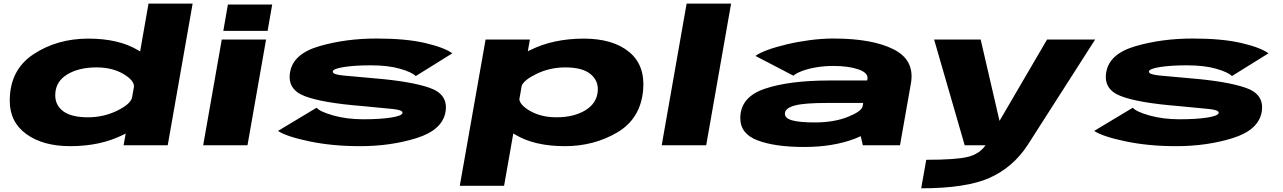

<svg xmlns="http://www.w3.org/2000/svg" viewBox="-20 -805 7111 1064"><path d="M665 0 676.5 -65Q669.5 -61.5 662.5 -58Q536.5 5 369.5 5Q218.5 5 126.2 -61.8Q34 -128.5 34 -246.5Q34 -417.5 165.2 -504.2Q296.5 -591 469.5 -591Q636.5 -591 743 -528Q750 -524 756.5 -520L803 -785H1047.5L909.5 0ZM711.5 -263 722.5 -325.5Q723 -359.5 665.5 -394Q603 -431.5 516 -431.5Q417.5 -431.5 353.8 -393.2Q290 -355 286.5 -286.5Q282.5 -226 327.8 -190.5Q373 -155 467.5 -155Q554.5 -155 630 -192Q702 -227.5 711.5 -263Z M1106 0 1209 -586H1454.5L1351.5 0ZM1243 -780H1488.5L1463 -634H1217.5Z M1974.5 5Q1822.5 5 1695.2 -21.5Q1568 -48 1520.5 -79.5L1734.5 -208Q1754 -185.5 1828.2 -164.8Q1902.5 -144 1994 -144Q2086 -144 2147.2 -153.5Q2208.5 -163 2210.5 -179.5Q2211 -180.5 2210.5 -182Q2208.5 -195.5 2156.5 -201Q2100 -207 1985 -217.5Q1767 -235 1669 -272.2Q1571 -309.5 1587.5 -405Q1604.5 -507 1750 -549.2Q1895.5 -591.5 2067 -591.5Q2230 -591.5 2336.5 -566.5Q2443 -541.5 2486.5 -509.5L2284 -383.5Q2263.5 -404.5 2197.5 -423.8Q2131.5 -443 2034.5 -443Q1945 -443 1885.2 -433.5Q1825.5 -424 1824 -408.5Q1823.5 -407.5 1824 -406.5Q1826 -392 1883 -386.5Q1944.5 -380.5 2054.5 -371Q2259.5 -354 2362.2 -317.8Q2465 -281.5 2449 -185.5Q2432 -85 2289.2 -40Q2146.5 5 1974.5 5Z M2528 224.5 2671 -586H2916.5L2905 -521Q2912 -524.5 2919.5 -528Q3047.5 -591 3215 -591Q3376 -591 3466 -517.5Q3556 -444 3544 -306Q3530 -147.5 3400.8 -71.2Q3271.5 5 3110.5 5Q2943 5 2837 -58Q2830.5 -61.5 2824.5 -65.5L2773.5 224.5ZM2858 -254.5Q2862 -223 2914.5 -192Q2977 -155 3064 -155Q3159.5 -155 3223.2 -193.5Q3287 -232 3292.5 -299.5Q3297.5 -357 3252.8 -394.2Q3208 -431.5 3112.5 -431.5Q3025.5 -431.5 2950 -394Q2886 -362.5 2871.5 -331Z M3647 0 3785 -785H4031.5L3893.5 0Z M4761.5 0 4750 -50.5Q4735.5 -43.5 4719 -37Q4597.5 9.5 4436.5 9.5Q4275 9.5 4178.5 -27Q4082 -63.5 4082.5 -151Q4083 -267.5 4218.5 -313.2Q4354 -359 4579 -359H4785.5L4787 -367Q4793 -401 4737.8 -420.2Q4682.5 -439.5 4599.5 -439.5Q4548 -439.5 4502.8 -431.8Q4457.5 -424 4424.5 -411.5Q4391.5 -399 4377 -385.5L4166.5 -495Q4187 -511 4233.2 -528Q4279.5 -545 4341 -559.5Q4402.5 -574 4469.5 -582.8Q4536.5 -591.5 4598.5 -591.5Q4813 -591.5 4931.8 -531.8Q5050.5 -472 5028 -343L4967.5 0ZM4760 -214 4763.5 -234.5H4564Q4438 -234.5 4385.8 -220.8Q4333.5 -207 4330 -179Q4326.5 -151 4367.2 -138.8Q4408 -126.5 4496.5 -126.5Q4600.5 -126.5 4678 -157Q4752 -186.5 4760 -214Z M5326 0 5156.5 -586H5414.5L5519 -135L5782.5 -586H6049L5674 0Q5593 123 5463.5 180.8Q5334 238.5 5085 238.5L5113 80.5Q5277.5 80.5 5343 64.5Q5408 48.5 5441.5 0Z M6497.5 5Q6345.5 5 6218.2 -21.5Q6091 -48 6043.5 -79.5L6257.5 -208Q6277 -185.5 6351.2 -164.8Q6425.5 -144 6517 -144Q6609 -144 6670.2 -153.5Q6731.5 -163 6733.5 -179.5Q6734 -180.5 6733.5 -182Q6731.5 -195.5 6679.5 -201Q6623 -207 6508 -217.5Q6290 -235 6192 -272.2Q6094 -309.5 6110.5 -405Q6127.5 -507 6273 -549.2Q6418.5 -591.5 6590 -591.5Q6753 -591.5 6859.5 -566.5Q6966 -541.5 7009.5 -509.5L6807 -383.5Q6786.5 -404.5 6720.5 -423.8Q6654.5 -443 6557.5 -443Q6468 -443 6408.2 -433.5Q6348.5 -424 6347 -408.5Q6346.5 -407.5 6347 -406.5Q6349 -392 6406 -386.5Q6467.5 -380.5 6577.5 -371Q6782.5 -354 6885.2 -317.8Q6988 -281.5 6972 -185.5Q6955 -85 6812.2 -40Q6669.5 5 6497.5 5Z"/></svg>

Font: Anybody UltraExpanded ExtraBold
Style: Italic
Weight: 800
Width: 9
Italic angle: -10°
Designer: Tyler Finck
Foundry: Etcetera Type Company
Version: Version 1.010; ttfautohint (v1.8.3) -l 8 -r 50 -G 200 -x 14 